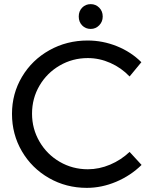

<svg xmlns="http://www.w3.org/2000/svg" viewBox="-20 -902 739 929"><path d="M405 -621Q331 -621 269 -585Q207 -549 171 -487.5Q135 -426 135 -352Q135 -279 171 -217Q207 -155 269 -119Q331 -83 405 -83Q460 -83 513 -105.5Q566 -128 607 -167L665 -104Q612 -52 542 -22.5Q472 7 400 7Q300 7 217 -40.5Q134 -88 86 -170Q38 -252 38 -351Q38 -449 86.5 -530.5Q135 -612 219 -659Q303 -706 404 -706Q477 -706 545.5 -678.5Q614 -651 664 -601L607 -532Q567 -574 514 -597.5Q461 -621 405 -621ZM477 -822Q477 -797 460 -779.5Q443 -762 419 -762Q394 -762 377.5 -779Q361 -796 361 -822Q361 -848 377.5 -865Q394 -882 419 -882Q443 -882 460 -865Q477 -848 477 -822Z"/></svg>

Font: Gontserrat
Style: Regular
Weight: 400
Designer: Julieta Ulanovsky
Foundry: Julieta Ulanovsky
Version: Version 6.001